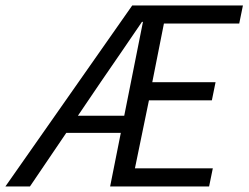

<svg xmlns="http://www.w3.org/2000/svg" viewBox="-53 -676 901 696"><path d="M-33.5 0 426.4 -656.3H827.6L814.2 -590.6H541.2L499 -378H728.4L715 -312.2H486.9L436.1 -65.7H718.4L705 0H346.2L465.2 -596.7H461.6Q424.5 -541.8 387.6 -488.3Q350.7 -434.7 313.3 -380.2L55.5 0ZM146.8 -194.4 161.5 -256.4H442.3L428.4 -194.4Z"/></svg>

Font: Source Sans 3
Style: Italic
Weight: 200
Italic angle: -11°
Designer: Paul D. Hunt
Foundry: Adobe
Version: Version 3.046;hotconv 1.0.118;makeotfexe 2.5.65603